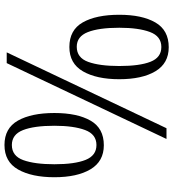

<svg xmlns="http://www.w3.org/2000/svg" viewBox="22 -786 774 858"><g transform="rotate(90 409.0 -357.0)"><path d="M190 -280Q114 -280 80 -340Q46 -400 46 -503Q46 -605 80.5 -664.5Q115 -724 191 -724Q263 -724 298.5 -664.5Q334 -605 334 -503Q334 -402 299 -341Q264 -280 190 -280ZM214 0 553 -714H601L262 0ZM189 -313Q238 -313 256.5 -364Q275 -415 275 -503Q275 -594 256 -642.5Q237 -691 190 -691Q142 -691 123 -640Q104 -589 104 -503Q104 -412 123.5 -362.5Q143 -313 189 -313ZM628 10Q553 10 519 -50Q485 -110 485 -213Q485 -315 519 -374.5Q553 -434 629 -434Q701 -434 736.5 -374.5Q772 -315 772 -213Q772 -112 737.5 -51Q703 10 628 10ZM628 -23Q677 -23 695.5 -74Q714 -125 714 -213Q714 -304 694.5 -352.5Q675 -401 628 -401Q580 -401 561 -350Q542 -299 542 -213Q542 -122 561.5 -72.5Q581 -23 628 -23Z"/></g></svg>

Font: Noto Serif Tamil SemiCondensed Light
Style: Regular
Weight: 300
Width: 4
Designer: Indian Type Foundry, Tom Grace, and the Monotype Design Team
Foundry: Monotype Imaging Inc.
Version: Version 2.004; ttfautohint (v1.8.4.7-5d5b)